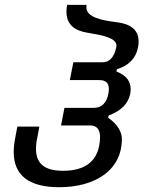

<svg xmlns="http://www.w3.org/2000/svg" viewBox="-20 -780 642 800"><path d="M226.6 0C373 0 474.6 -66.9 486.3 -175.8C487.3 -184.1 487.8 -196.3 487.8 -201.2C487.8 -227.5 472.2 -261.2 430.7 -289.1L432.6 -298.8C484.4 -317.9 514.2 -347.7 522.5 -388.7C523.9 -395.5 524.4 -402.8 524.4 -408.2C524.4 -440.9 507.3 -465.8 465.3 -481.9L467.3 -491.7C515.6 -506.3 546.4 -536.6 555.2 -583C556.6 -591.3 557.6 -599.1 557.6 -607.4C557.6 -674.8 492.2 -684.1 461.9 -688C407.2 -695.3 339.8 -706.5 339.8 -750C339.8 -753.9 340.3 -756.3 340.8 -759.8H259.8C257.8 -749.5 256.8 -740.2 256.8 -731C256.8 -658.2 320.8 -647.5 350.6 -642.6C406.7 -633.3 465.3 -622.1 465.3 -589.8C465.3 -588.4 465.3 -586.4 464.8 -585C456.1 -542 437 -520.5 407.2 -520.5H285.6L271 -446.3H393.6C420.9 -446.3 433.6 -434.1 433.6 -409.2C433.6 -404.3 433.1 -397.5 431.6 -390.1C424.3 -351.6 404.3 -330.6 371.1 -330.6H248.5L234.4 -257.3H356.9C382.8 -257.3 397 -240.2 397 -208.5C397 -196.8 395 -181.6 393.1 -171.9C379.9 -105 330.6 -68.4 243.2 -68.4C166 -68.4 129.9 -97.2 129.9 -161.1C129.9 -173.8 131.3 -188 134.8 -203.1L144 -252.4H52.2L43 -203.1C39.1 -183.1 37.1 -164.1 37.1 -147C37.1 -47.9 102.5 0 226.6 0Z"/></svg>

Font: Hack
Style: Oblique
Weight: 400
Italic angle: -12°
Monospace: yes
Designer: Christopher Simpkins
Foundry: Christopher Simpkins
Version: Version 2.010